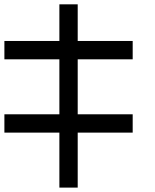

<svg xmlns="http://www.w3.org/2000/svg" viewBox="-20 -853 707 873"><path d="M0 -250V-333.3H250V-583.3H0V-666.7H250V-833.3H333.3V-666.7H583.3V-583.3H333.3V-333.3H583.3V-250H333.3V0H250V-250Z"/></svg>

Font: Galmuri11 Condensed
Style: Regular
Weight: 400
Width: 3
Designer: Lee Minseo (quiple)
Version: Version 2.399;hotconv 1.1.1;makeotfexe 2.6.0 DEVELOPMENT